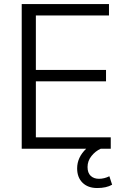

<svg xmlns="http://www.w3.org/2000/svg" viewBox="-20 -739 621 954"><path d="M87.9 -718.8H521.5V-662.1H158.2V-391.6H506.8V-335H158.2V-56.6H530.3V0H480.5Q454.1 11.7 434.6 36.1Q415 60.5 415 90.8Q415 120.1 430.7 134.8Q446.3 149.4 471.7 149.4Q498 149.4 523.4 136.7L537.1 178.7Q508.8 195.3 462.9 195.3Q417 195.3 390.1 168.9Q363.3 142.6 363.3 97.7Q363.3 43 408.2 0H87.9Z"/></svg>

Font: Min Sans Light
Style: Regular
Weight: 300
Designer: Jinseong-Kim, NotoSansCJK, Nunito
Foundry: Jinseong-Kim
Version: Version 1.400;Glyphs 3.1.2 (3151)